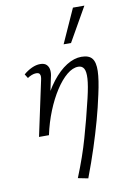

<svg xmlns="http://www.w3.org/2000/svg" viewBox="-106 -773 745 1124"><g transform="rotate(-10 266.5 -211.0)"><path d="M265 277Q290 215 309 160.5Q328 106 343 53Q358 0 372.5 -55Q387 -110 402 -174Q419 -246 421.5 -287.5Q424 -329 413.5 -347Q403 -365 380 -365Q347 -365 312 -336Q277 -307 244 -256Q211 -205 184.5 -139.5Q158 -74 142 0H97Q121 -99 156 -177Q191 -255 233 -309Q275 -363 320 -391Q365 -419 408 -419Q453 -419 471.5 -395.5Q490 -372 488.5 -320.5Q487 -269 468 -184Q452 -109 431.5 -35Q411 39 385 119Q359 199 325 289ZM83 0 153 -327Q155 -335 155.5 -345Q156 -355 151 -362.5Q146 -370 130 -370Q118 -370 104 -364.5Q90 -359 79 -351L64 -375Q87 -395 113 -407Q139 -419 163 -419Q189 -419 201.5 -406Q214 -393 216 -373Q218 -353 212 -331L142 0ZM319 -509 410 -711H478L363 -509Z"/></g></svg>

Font: Ysabeau Infant
Style: Italic
Weight: 400
Italic angle: -12°
Designer: Christian Thalmann (Catharsis Fonts)
Version: Version 2.001;gftools[0.9.30]; featfreeze: ss01,ss02,lnum